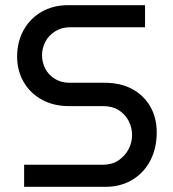

<svg xmlns="http://www.w3.org/2000/svg" viewBox="-20 -720 667 740"><path d="M73 0V-85H376Q411 -85 436 -101.5Q461 -118 475 -144Q489 -170 489 -199Q489 -229 475.5 -254.5Q462 -280 437.5 -295.5Q413 -311 378 -311H246Q187 -311 142 -335.5Q97 -360 71.5 -403.5Q46 -447 46 -502Q46 -558 70.5 -603Q95 -648 139.5 -674Q184 -700 242 -700H539V-615H251Q218 -615 193 -599.5Q168 -584 155 -559.5Q142 -535 142 -507Q142 -480 154.5 -455.5Q167 -431 191.5 -416Q216 -401 248 -401H383Q446 -401 491 -376Q536 -351 560 -308Q584 -265 584 -210Q584 -149 559.5 -101.5Q535 -54 490 -27Q445 0 387 0Z"/></svg>

Font: MuseoModerno Thin
Style: Regular
Weight: 400
Version: Version 1.003